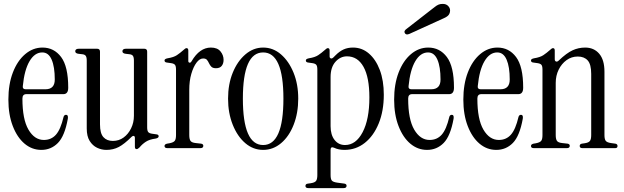

<svg xmlns="http://www.w3.org/2000/svg" viewBox="-20 -760 3199 985"><path d="M192 9Q144 9 106 -23Q68 -55 45.5 -113.5Q23 -172 23 -249Q23 -328 46 -388Q69 -448 109 -482Q149 -516 198 -516Q257 -516 293.5 -467.5Q330 -419 330 -310Q330 -277 305 -277H115Q95 -277 95 -254Q95 -148 126 -95Q157 -42 205 -42Q243 -42 267 -69Q291 -96 306 -160Q309 -171 319 -171Q331 -171 328 -151Q312 -62 277 -26.5Q242 9 192 9ZM112 -302H213Q261 -302 261 -352Q261 -417 245 -454Q229 -491 197 -491Q158 -491 131.5 -446Q105 -401 97 -318Q95 -302 112 -302Z M526 9Q501 9 478 -2Q455 -13 440 -37Q425 -61 425 -101V-449Q425 -467 419.5 -474Q414 -481 400 -482L383 -484Q366 -486 366 -497Q366 -510 385 -510H478Q493 -510 493 -495V-122Q493 -76 510.5 -56.5Q528 -37 559 -37Q590 -37 614 -54.5Q638 -72 652.5 -101.5Q667 -131 667 -166V-449Q667 -467 661.5 -474Q656 -481 642 -482L625 -484Q608 -486 608 -497Q608 -510 627 -510H720Q735 -510 735 -495V-107Q735 -89 740.5 -82.5Q746 -76 760 -74L781 -71Q794 -70 794 -61Q794 -52 778 -49Q747 -45 728.5 -33Q710 -21 696 -4Q687 5 681 5Q672 5 672 -7V-53Q672 -61 666.5 -62.5Q661 -64 655 -58Q618 -21 589.5 -6Q561 9 526 9Z M963 -446Q1004 -516 1062 -516Q1095 -516 1111 -496.5Q1127 -477 1127 -453Q1127 -434 1117.5 -422Q1108 -410 1088 -410Q1072 -410 1064.5 -417.5Q1057 -425 1052.5 -435Q1048 -445 1042 -452.5Q1036 -460 1022 -460Q1004 -460 988 -438.5Q972 -417 961.5 -381Q951 -345 951 -299V-67Q951 -46 957.5 -37Q964 -28 985 -26L1012 -23Q1023 -21 1023 -12Q1023 0 1008 0H839Q824 0 824 -11Q824 -20 837 -23L849 -25Q870 -29 876.5 -37.5Q883 -46 883 -67V-403Q883 -421 877.5 -427.5Q872 -434 858 -436L837 -439Q824 -440 824 -450Q824 -458 840 -461Q871 -466 887.5 -477Q904 -488 922 -504Q931 -513 937 -513Q946 -513 946 -501V-447Q946 -440 952 -438.5Q958 -437 963 -446Z M1330 9Q1279 9 1238.5 -25.5Q1198 -60 1174 -120Q1150 -180 1150 -254Q1150 -328 1174 -387Q1198 -446 1239 -481Q1280 -516 1330 -516Q1381 -516 1421.5 -481Q1462 -446 1486 -387Q1510 -328 1510 -254Q1510 -180 1486.5 -120Q1463 -60 1422 -25.5Q1381 9 1330 9ZM1330 -16Q1434 -16 1434 -254Q1434 -491 1330 -491Q1226 -491 1226 -254Q1226 -16 1330 -16Z M1562 205Q1547 205 1547 194Q1547 183 1560 182L1574 180Q1595 177 1601.5 168Q1608 159 1608 138V-403Q1608 -421 1602.5 -427.5Q1597 -434 1583 -436L1562 -439Q1549 -440 1549 -450Q1549 -458 1565 -461Q1596 -466 1612.5 -477Q1629 -488 1647 -504Q1656 -513 1662 -513Q1671 -513 1671 -501V-470Q1671 -463 1677 -460.5Q1683 -458 1691 -466L1702 -477Q1722 -497 1743 -506.5Q1764 -516 1791 -516Q1837 -516 1872.5 -485.5Q1908 -455 1928.5 -401Q1949 -347 1949 -274Q1949 -191 1923 -127Q1897 -63 1851.5 -27Q1806 9 1747 9Q1717 9 1694 -2Q1676 -10 1676 9V138Q1676 159 1682.5 166.5Q1689 174 1710 177L1747 182Q1758 184 1758 193Q1758 205 1743 205ZM1750 -16Q1806 -16 1840.5 -82Q1875 -148 1875 -260Q1875 -363 1845 -417Q1815 -471 1760 -471Q1726 -471 1701 -443Q1676 -415 1676 -365V-113Q1676 -68 1696.5 -42Q1717 -16 1750 -16Z M2171 9Q2123 9 2085 -23Q2047 -55 2024.5 -113.5Q2002 -172 2002 -249Q2002 -328 2025 -388Q2048 -448 2088 -482Q2128 -516 2177 -516Q2236 -516 2272.5 -467.5Q2309 -419 2309 -310Q2309 -277 2284 -277H2094Q2074 -277 2074 -254Q2074 -148 2105 -95Q2136 -42 2184 -42Q2222 -42 2246 -69Q2270 -96 2285 -160Q2288 -171 2298 -171Q2310 -171 2307 -151Q2291 -62 2256 -26.5Q2221 9 2171 9ZM2091 -302H2192Q2240 -302 2240 -352Q2240 -417 2224 -454Q2208 -491 2176 -491Q2137 -491 2110.5 -446Q2084 -401 2076 -318Q2074 -302 2091 -302ZM2080 -586Q2063 -579 2057 -590Q2050 -601 2066 -612L2210 -724Q2220 -732 2229 -736Q2238 -740 2251 -740Q2269 -740 2279 -729.5Q2289 -719 2289 -707Q2289 -694 2282.5 -684.5Q2276 -675 2258 -667Z M2526 9Q2478 9 2440 -23Q2402 -55 2379.5 -113.5Q2357 -172 2357 -249Q2357 -328 2380 -388Q2403 -448 2443 -482Q2483 -516 2532 -516Q2591 -516 2627.5 -467.5Q2664 -419 2664 -310Q2664 -277 2639 -277H2449Q2429 -277 2429 -254Q2429 -148 2460 -95Q2491 -42 2539 -42Q2577 -42 2601 -69Q2625 -96 2640 -160Q2643 -171 2653 -171Q2665 -171 2662 -151Q2646 -62 2611 -26.5Q2576 9 2526 9ZM2446 -302H2547Q2595 -302 2595 -352Q2595 -417 2579 -454Q2563 -491 2531 -491Q2492 -491 2465.5 -446Q2439 -401 2431 -318Q2429 -302 2446 -302Z M2719 0Q2704 0 2704 -11Q2704 -20 2717 -23L2729 -25Q2750 -29 2756.5 -37.5Q2763 -46 2763 -67V-403Q2763 -421 2757.5 -427.5Q2752 -434 2738 -436L2717 -439Q2704 -440 2704 -450Q2704 -458 2720 -461Q2751 -466 2767.5 -477Q2784 -488 2802 -504Q2811 -513 2817 -513Q2826 -513 2826 -501V-456Q2826 -447 2832.5 -444.5Q2839 -442 2847 -450Q2887 -488 2917.5 -502Q2948 -516 2982 -516Q3027 -516 3054 -484.5Q3081 -453 3081 -392V-67Q3081 -46 3087.5 -37.5Q3094 -29 3115 -26L3137 -23Q3148 -21 3148 -11Q3148 0 3136 0H2968Q2954 0 2954 -11Q2954 -21 2965 -23L2979 -25Q3000 -28 3006.5 -37Q3013 -46 3013 -67V-381Q3013 -430 2995 -450Q2977 -470 2944 -470Q2912 -470 2886.5 -451.5Q2861 -433 2846 -402.5Q2831 -372 2831 -335V-67Q2831 -46 2837.5 -37Q2844 -28 2865 -26L2892 -23Q2903 -21 2903 -12Q2903 0 2888 0Z"/></svg>

Font: Instrument Serif
Style: Regular
Weight: 400
Designer: Rodrigo Fuenzalida
Foundry: fragTYPE
Version: Version 1.000; ttfautohint (v1.8.4.7-5d5b);gftools[0.9.27]